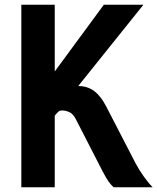

<svg xmlns="http://www.w3.org/2000/svg" viewBox="-20 -790 664 810"><path d="M70 0V-770H211V-488.5L418 -770H585L310 -427Q349.5 -427 377.8 -405.5Q406 -384 428 -341L551 -103Q566.5 -73.5 586.5 -45.5Q606.5 -17.5 624 0H459Q448 -10.5 438.5 -23.5Q429 -36.5 413 -67L300 -287Q288 -310.5 272 -317.2Q256 -324 242 -324Q232.5 -324 226.8 -319.2Q221 -314.5 211 -302V0Z"/></svg>

Font: Junction
Style: Bold
Weight: 700
Designer: Caroline Hadilaksono
Foundry: Caroline Hadilaksono, Tyler Finck, The League of Moveable Type
Version: Version 2.000; ttfautohint (v1.8.3)